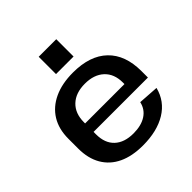

<svg xmlns="http://www.w3.org/2000/svg" viewBox="-197 -897 1059 1059"><g transform="rotate(-45 332.5 -367.5)"><path d="M323 9Q239 9 180 -19Q121 -47 89.5 -101Q58 -155 58 -232V-308Q58 -384 91 -437.5Q124 -491 186 -520Q248 -549 334 -549Q466 -549 536.5 -481Q607 -413 607 -287V-237H160V-303H508L490 -278V-315Q490 -383 449 -421Q408 -459 337 -459Q265 -459 224 -420Q183 -381 183 -312V-218Q183 -149 222.5 -112Q262 -75 333 -75Q394 -75 432.5 -100Q471 -125 481 -171L600 -163Q579 -80 506.5 -35.5Q434 9 323 9ZM399 -744V-609H262V-744Z"/></g></svg>

Font: Pathway Extreme 28pt SemiBold
Style: Regular
Weight: 600
Designer: Eduardo Rodriguez Tunni
Foundry: Eduardo Rodriguez Tunni
Version: Version 1.001;gftools[0.9.26]